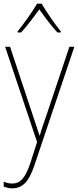

<svg xmlns="http://www.w3.org/2000/svg" viewBox="-20 -783 427 1046"><path d="M207 -763H182C158 -721 107 -650 76 -612V-606H95C128 -642 167 -694 194 -732C222 -693 259 -642 293 -606H311V-612C284 -645 231 -720 207 -763ZM8 -528 182 -9 144 109C116 191 88 217 47 217C30 217 16 213 0 207V233C16 240 30 243 47 243C103 243 138 206 167 119L385 -528H358L234 -158C218 -112 206 -78 197 -45H195C188 -68 178 -96 157 -160L35 -528Z"/></svg>

Font: Noto Sans Arabic SemCond Thin
Style: Regular
Weight: 100
Width: 4
Designer: Monotype Design Team, Nadine Chahine, Nizar Qandah and Khaled Hosny
Foundry: Monotype Imaging Inc.
Version: Version 2.012